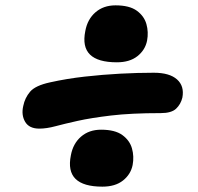

<svg xmlns="http://www.w3.org/2000/svg" viewBox="-20 -709 740 718"><path d="M127 -228Q89 -228 74 -253.5Q59 -279 67 -313Q73 -343 92.5 -366Q112 -389 167 -401Q230 -415 297 -422.5Q364 -430 429.5 -433.5Q495 -437 555 -437Q614 -437 642 -412Q670 -387 662 -344Q656 -319 638.5 -302.5Q621 -286 581 -286Q470 -286 395 -277Q320 -268 270.5 -257Q221 -246 187.5 -237Q154 -228 127 -228ZM363 -11Q292 -11 262.5 -40Q233 -69 245 -128Q253 -172 283 -198Q313 -224 358 -224Q410 -224 437.5 -204Q465 -184 473.5 -154Q482 -124 476 -92Q469 -57 440 -34Q411 -11 363 -11ZM417 -476Q346 -476 316.5 -505Q287 -534 299 -593Q307 -637 337 -663Q367 -689 412 -689Q464 -689 491.5 -669Q519 -649 527.5 -619Q536 -589 530 -557Q523 -522 494 -499Q465 -476 417 -476Z"/></svg>

Font: Shantell Sans Light ExtraBold
Style: Italic
Weight: 800
Italic angle: -11°
Version: Version 1.008;[ac192a2d6]